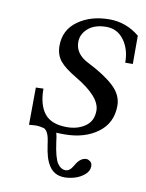

<svg xmlns="http://www.w3.org/2000/svg" viewBox="-73 -495 548 720"><g transform="rotate(10 200.5 -135.5)"><path d="M314 112.8Q314 131.3 297.4 145.3Q280.8 159.2 260.7 165Q240.7 170.9 222.2 170.9Q201.7 170.9 186.8 162.6Q171.9 154.3 162.4 138.9Q152.8 123.5 147.7 105.5Q142.6 87.4 139.2 64Q136.2 42.5 134.3 34.7Q132.3 25.9 127.7 16.6Q123 7.3 115.2 2.9Q96.7 -2 85.9 -2Q76.7 -2 57.1 0L58.1 -142.1L86.9 -143.1Q86.9 -81.5 112.8 -48.8Q138.7 -16.1 198.2 -16.1Q239.3 -16.1 268.1 -36.4Q296.9 -56.6 296.9 -96.2Q296.9 -148.4 201.2 -205.1Q154.8 -232.4 136.7 -254.9Q118.2 -278.3 118.2 -312Q118.2 -372.6 166.7 -407.2Q215.3 -441.9 286.1 -441.9Q350.1 -441.9 400.9 -399.9V-292H372.1Q372.1 -343.3 346.7 -377.7Q321.3 -412.1 279.8 -412.1Q235.4 -412.1 210.2 -390.1Q185.1 -368.2 185.1 -337.9Q185.1 -292.5 235.8 -267.1Q300.8 -234.4 335.9 -201.7Q371.1 -168.9 371.1 -127.9Q371.1 -62 320.8 -24.9Q270.5 12.2 193.8 12.2Q171.9 12.2 163.1 11.2Q167.5 28.8 168.9 44.9Q177.2 105 190.2 124.5Q203.1 144 222.2 144Q228.5 144 234.1 140.1Q239.7 136.2 242.9 132.1Q246.1 127.9 251 120.1Q268.1 88.9 292 88.9Q298.3 88.9 306.2 94.7Q314 100.6 314 112.8Z"/></g></svg>

Font: Linux Libertine G
Style: Italic
Weight: 400
Italic angle: -12°
Designer: Philipp H. Poll
Foundry: Philipp H. Poll
Version: Version 5.1.3